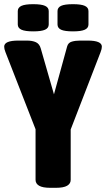

<svg xmlns="http://www.w3.org/2000/svg" viewBox="-31 -896 507 918"><path d="M210 2Q173 2 156 -8Q139 -18 139 -36V-278L-5 -647Q-11 -662 -11 -673Q-11 -702 57 -702H97Q124 -702 141 -694Q158 -686 164 -664L227 -445L290 -674Q295 -692 312.5 -697Q330 -702 353 -702H388Q456 -702 456 -673Q456 -662 450 -647L307 -277V-36Q307 -18 290 -8Q273 2 236 2ZM318 -746Q278 -746 261 -754Q244 -762 244 -779V-843Q244 -860 261 -868Q278 -876 318 -876Q357 -876 374.5 -868Q392 -860 392 -843V-779Q392 -762 374.5 -754Q357 -746 318 -746ZM128 -746Q89 -746 71.5 -754Q54 -762 54 -779V-843Q54 -860 71.5 -868Q89 -876 128 -876Q167 -876 184.5 -868Q202 -860 202 -843V-779Q202 -762 184.5 -754Q167 -746 128 -746Z"/></svg>

Font: Asap Condensed ExtraBold
Style: Regular
Weight: 800
Width: 3
Designer: Pablo Cosgaya
Foundry: Omnibus-Type
Version: Version 3.001; ttfautohint (v1.8.4.7-5d5b)